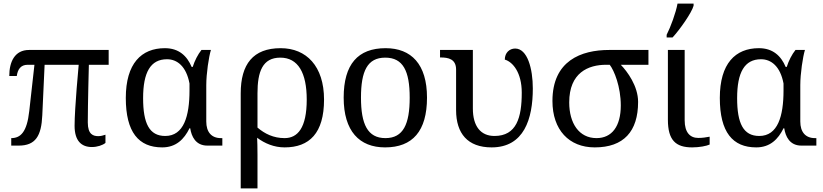

<svg xmlns="http://www.w3.org/2000/svg" viewBox="-20 -816 4610 1076"><path d="M495 8C525 8 555 -2 571 -15V-61C558 -57 546 -53 531 -53C503 -53 472 -62 472 -130C472 -226 478 -453 478 -453H589V-536H143C62 -536 32 -469 32 -390H74C79 -427 96 -453 135 -453H173L144 -194C131 -75 95 -42 43 -42V0H85C179 0 212 -54 217 -170L230 -453H421C421 -453 398 -209 398 -111C398 -27 436 8 495 8Z M889 10C967 10 1012 -36 1042 -97H1046C1053 -52 1076 0 1142 0H1226V-42H1218C1165 -42 1136 -76 1136 -135V-339C1136 -403 1150 -497 1162 -536H1109C1089 -511 1071 -476 1060 -441H1054C1028 -503 982 -546 904 -546C772 -546 685 -460 685 -267C685 -75 757 10 889 10ZM906 -54C817 -54 782 -124 782 -266C782 -410 823 -484 916 -484C973 -484 1024 -444 1042 -348V-309C1042 -165 1010 -54 906 -54Z M1329 240H1423V49C1423 13 1422 -26 1421 -44C1464 -12 1516 10 1575 10C1714 10 1796 -70 1796 -258C1796 -445 1697 -546 1553 -546C1398 -546 1329 -456 1329 -293ZM1575 -42C1513 -42 1464 -66 1423 -101V-293C1423 -414 1451 -493 1551 -493C1651 -493 1699 -407 1699 -258C1699 -99 1648 -42 1575 -42Z M2138 10C2292 10 2373 -81 2373 -269C2373 -456 2285 -546 2141 -546C1986 -546 1906 -456 1906 -269C1906 -81 1994 10 2138 10ZM2140 -42C2040 -42 2003 -120 2003 -269C2003 -418 2039 -493 2139 -493C2239 -493 2276 -418 2276 -269C2276 -120 2240 -42 2140 -42Z M2735 10C2917 10 2966 -150 2966 -320C2966 -431 2936 -544 2867 -544C2836 -544 2809 -521 2809 -482C2854 -469 2904 -409 2904 -297C2904 -157 2875 -54 2751 -54C2674 -54 2630 -108 2630 -208V-536H2446V-494H2449C2493 -494 2536 -485 2536 -426V-199C2536 -68 2601 10 2735 10Z M3313 10C3475 10 3556 -79 3556 -245C3556 -334 3495 -416 3459 -453H3614V-536H3394C3237 -536 3076 -476 3076 -250C3076 -88 3169 10 3313 10ZM3323 -42C3225 -42 3170 -125 3170 -242C3170 -409 3277 -453 3377 -453H3397C3422 -421 3459 -330 3459 -225C3459 -108 3409 -42 3323 -42Z M3716 -606H3749C3791 -651 3857 -746 3867 -784V-796H3777C3768 -745 3738 -664 3716 -621ZM3859 10C3900 10 3940 2 3957 -6V-50C3936 -46 3917 -43 3893 -43C3847 -43 3817 -74 3817 -142V-536H3723V-145C3723 -30 3767 10 3859 10Z M4218 10C4296 10 4341 -36 4371 -97H4375C4382 -52 4405 0 4471 0H4555V-42H4547C4494 -42 4465 -76 4465 -135V-339C4465 -403 4479 -497 4491 -536H4438C4418 -511 4400 -476 4389 -441H4383C4357 -503 4311 -546 4233 -546C4101 -546 4014 -460 4014 -267C4014 -75 4086 10 4218 10ZM4235 -54C4146 -54 4111 -124 4111 -266C4111 -410 4152 -484 4245 -484C4302 -484 4353 -444 4371 -348V-309C4371 -165 4339 -54 4235 -54Z"/></svg>

Font: Noto Serif Thai
Style: Regular
Weight: 400
Designer: Monotype Design Team
Foundry: Monotype Imaging Inc.
Version: Version 1.901